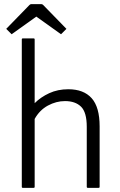

<svg xmlns="http://www.w3.org/2000/svg" viewBox="-20 -985 580 925"><path d="M147 -85Q147 -80 142 -80H90Q85 -80 85 -85V-795Q85 -800 90 -800H142Q147 -800 147 -795V-488Q176 -517 217 -536Q258 -555 309 -555Q383 -555 421.5 -512Q460 -469 460 -376V-85Q460 -80 455 -80H403Q398 -80 398 -85V-374Q398 -444 370.5 -471Q343 -498 293 -498Q251 -498 211 -476.5Q171 -455 147 -412ZM10 -846 122 -961Q126 -965 130 -965H180Q184 -965 188 -961L300 -846L274 -820L155 -905L36 -820Z"/></svg>

Font: Gowun Dodum
Style: Regular
Weight: 400
Designer: Yanghee Ryu
Foundry: Yanghee Ryu
Version: Version 2.000